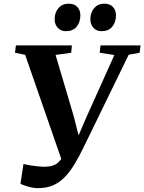

<svg xmlns="http://www.w3.org/2000/svg" viewBox="-20 -984 766 1019"><path d="M182.5 14.5Q157 14.5 130.5 6.8Q104 -1 88.5 -8L104.5 -113.5Q122 -109.5 141.8 -106.2Q161.5 -103 179.5 -101.2Q197.5 -99.5 210.5 -99Q229 -99 245.8 -101.5Q262.5 -104 277.8 -113.5Q293 -123 307.2 -143.5Q321.5 -164 335 -200.5L315.5 -111L113.5 -693L59.5 -704L64.5 -743H361.5L358 -704L275 -692.5L370.5 -370L410.5 -213.5L371 -205L437 -358.5L587 -692L509 -704L513.5 -743H726L721 -704L663 -693.5L425.5 -206Q400 -153 375 -111.8Q350 -70.5 322.2 -42.5Q294.5 -14.5 260.5 0Q226.5 14.5 182.5 14.5ZM330 -818.5Q303 -818.5 286.2 -836.8Q269.5 -855 270 -883.5Q270.5 -918.5 290.8 -941.5Q311 -964.5 344 -964.5Q375.5 -964.5 391.2 -946.2Q407 -928 406.5 -901.5Q406 -865.5 386.5 -842Q367 -818.5 330 -818.5ZM519 -818.5Q492 -818.5 475.5 -836.8Q459 -855 459.5 -883.5Q460 -918.5 480.2 -941.5Q500.5 -964.5 533 -964.5Q564.5 -964.5 580.2 -946.2Q596 -928 595.5 -901.5Q595 -865.5 575.5 -842Q556 -818.5 519 -818.5Z"/></svg>

Font: Merriweather 60pt
Style: Bold Italic
Weight: 700
Italic angle: -7.8°
Version: Version 2.101